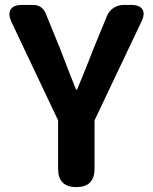

<svg xmlns="http://www.w3.org/2000/svg" viewBox="-20 -760 621 780"><path d="M290 0Q216 0 216 -74V-271L26 -672Q12 -703 23.5 -721.5Q35 -740 69 -740H72H115Q150 -740 165 -707L225 -560Q263 -460 289 -396H293Q300 -414 315 -449Q345 -523 359 -560L414 -694Q422 -715 441 -727.5Q460 -740 483 -740H513Q547 -740 558.5 -722Q570 -704 555 -673L364 -271V-74Q364 0 290 0Z"/></svg>

Font: GenSenRounded TW B
Style: Regular
Weight: 700
Version: Version 1.501;PS 1;hotconv 16.6.51;makeotf.lib2.5.65220